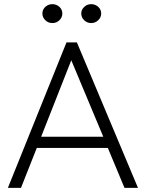

<svg xmlns="http://www.w3.org/2000/svg" viewBox="-20 -904 702 924"><path d="M18 0 300 -700H350L644 0H579L499 -192H157L81 0ZM178 -246H477L323 -614ZM232 -793Q212 -793 198 -806.8Q184 -820.5 184 -839Q184 -858 198.2 -871Q212.5 -884 232 -884Q251.5 -884 265.8 -871Q280 -858 280 -839Q280 -820.5 266.2 -806.8Q252.5 -793 232 -793ZM419 -793Q399 -793 385 -806.8Q371 -820.5 371 -839Q371 -857 385 -870.5Q399 -884 419 -884Q438.5 -884 452.8 -871Q467 -858 467 -839Q467 -820.5 452.8 -806.8Q438.5 -793 419 -793Z"/></svg>

Font: Geologica Thin
Style: Regular
Weight: 100
Designer: Sindre Bremnes, Frode Helland
Foundry: Monokrom Skriftforlag AS
Version: Version 1.010; ttfautohint (v1.8.4.7-5d5b);gftools[0.9.28]